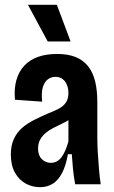

<svg xmlns="http://www.w3.org/2000/svg" viewBox="-20 -765 474 797"><path d="M146 12Q115 12 87.5 -2.5Q60 -17 42.5 -47.5Q25 -78 25 -124Q25 -161 37.5 -188Q50 -215 71 -233.5Q92 -252 119.5 -266Q147 -280 177 -293Q203 -303 222.5 -313Q242 -323 253 -338.5Q264 -354 264 -379Q264 -396 258.5 -411Q253 -426 241 -436Q229 -446 210 -446Q193 -446 179 -436Q165 -426 158 -403.5Q151 -381 155 -343L42 -351Q38 -397 48 -432.5Q58 -468 81 -492.5Q104 -517 138 -529Q172 -541 217 -541Q263 -541 294.5 -528Q326 -515 346 -489.5Q366 -464 375 -427Q384 -390 384 -341V-192Q384 -165 386 -130.5Q388 -96 391 -61.5Q394 -27 398 0H292Q286 -33 283 -63Q280 -93 278 -125H262Q254 -79 238.5 -48.5Q223 -18 200 -3Q177 12 146 12ZM191 -89Q205 -89 216.5 -95.5Q228 -102 236.5 -114Q245 -126 252 -142.5Q259 -159 264 -178V-293L296 -294Q286 -280 270.5 -270Q255 -260 237 -251.5Q219 -243 201.5 -234Q184 -225 170 -213.5Q156 -202 147 -186Q138 -170 138 -148Q138 -120 153.5 -104.5Q169 -89 191 -89ZM178 -593 96 -745H216L273 -593Z"/></svg>

Font: Bricolage Grotesque Condensed SemiBold
Style: Regular
Weight: 600
Width: 3
Designer: Mathieu Triay
Foundry: Atelier Triay
Version: Version 1.000;gftools[0.9.30]